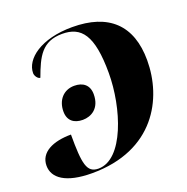

<svg xmlns="http://www.w3.org/2000/svg" viewBox="-133 -847 962 987"><g transform="rotate(-20 348.0 -353.5)"><path d="M365 -724C193 -724 96 -647 96 -570C96 -555 110 -535 123 -535C161 -638 194 -709 305 -709C409 -709 462 -646 462 -438C462 -248 382 6 245 6C181 6 171 -46 171 -207C73 -207 -2 -173 -2 -99C-2 -32 62 17 206 17C545 17 670 -223 670 -432C670 -625 564 -724 365 -724ZM255 -257C300 -257 352 -284 352 -362C352 -413 319 -437 272 -437C214 -437 175 -394 175 -331C175 -281 207 -257 255 -257Z"/></g></svg>

Font: Noto Serif Display Black
Style: Italic
Weight: 900
Italic angle: -12°
Designer: Monotype Design Team
Foundry: Monotype Imaging Inc.
Version: Version 2.009